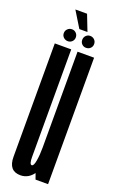

<svg xmlns="http://www.w3.org/2000/svg" viewBox="-152 -813 520 856"><g transform="rotate(20 108.0 -385.0)"><path d="M140 0H199.5V-600H121V-53.5ZM91 -600H13V-224Q13 -129.5 13 -62.2Q13 5 69.5 5Q110.5 5 135.2 -35.2Q160 -75.5 160 -134L121 -145Q121 -109.5 116.2 -82Q111.5 -54.5 102 -54.5Q91 -54.5 91 -90Q91 -125.5 91 -222ZM64 -629Q75.5 -629 83.8 -637Q92 -645 92 -657Q92 -669 83.8 -677.2Q75.5 -685.5 64 -685.5Q52 -685.5 43.5 -677.2Q35 -669 35 -657Q35 -645 43.5 -637Q52 -629 64 -629ZM150 -629Q162.5 -629 170.8 -637Q179 -645 179 -657Q179 -669 170.8 -677.2Q162.5 -685.5 150 -685.5Q138.5 -685.5 130.5 -677.2Q122.5 -669 122.5 -657Q122.5 -645 130.5 -637Q138.5 -629 150 -629ZM94 -697.5H132.5L103 -773.5H47.5Z"/></g></svg>

Font: Anybody UltraCondensed
Style: Regular
Weight: 400
Width: 1
Version: Version 1.113;gftools[0.9.25]